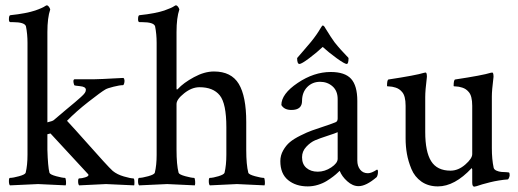

<svg xmlns="http://www.w3.org/2000/svg" viewBox="-20 -698 1960 726"><path d="M377.9 -359.4Q361.3 -349.6 314.5 -313Q267.6 -276.4 233.4 -241.2Q261.7 -210.9 302.7 -164.6Q343.8 -118.2 370.1 -89.4Q396.5 -60.5 406.2 -51.8Q422.9 -38.1 448.2 -30.8Q473.6 -23.4 484.4 -23.4Q488.3 -23.4 488.3 -7.8Q488.3 1 487.3 2.9Q389.6 -2 380.9 -2Q378.9 -2 279.3 2.9Q275.4 -1 275.4 -12.2Q275.4 -23.4 279.3 -23.4Q289.1 -23.4 301.8 -27.3Q314.5 -31.2 314.5 -36.1Q314.5 -38.1 313.5 -39.1L170.9 -193.4L159.2 -190.4V-131.8Q161.1 -67.4 167 -44.9Q168.9 -38.1 192.4 -31.7Q215.8 -25.4 225.6 -25.4Q228.5 -25.4 229.5 -13.7Q230.5 -2 228.5 2.9Q130.9 -2 124 -2Q118.2 -2 17.6 2.9Q13.7 -1 13.7 -13.2Q13.7 -25.4 17.6 -25.4Q29.3 -25.4 52.2 -31.7Q75.2 -38.1 77.1 -44.9Q84 -73.2 84 -113.3V-536.1Q84 -569.3 78.1 -598.6Q73.2 -614.3 28.3 -614.3H19.5Q13.7 -614.3 13.7 -625Q13.7 -640.6 19.5 -640.6Q48.8 -643.6 73.7 -648.4Q98.6 -653.3 112.8 -658.2Q127 -663.1 136.7 -667.5Q146.5 -671.9 150.4 -674.8L155.3 -677.7H157.2Q161.1 -677.7 165 -672.4Q168.9 -667 169.9 -662.1Q159.2 -630.9 159.2 -577.1V-235.4Q179.7 -240.2 183.6 -244.1Q205.1 -262.7 228.5 -282.2Q252 -301.8 263.7 -311.5Q275.4 -321.3 286.1 -331.1Q296.9 -340.8 300.8 -346.7Q304.7 -352.5 304.7 -358.4Q304.7 -370.1 283.2 -372.1Q261.7 -374 260.7 -376Q253.9 -395.5 261.7 -398.4H338.9Q353.5 -398.4 369.6 -399.4Q385.7 -400.4 407.7 -401.4Q429.7 -402.3 446.3 -403.3Q450.2 -401.4 450.7 -394.5Q451.2 -387.7 449.2 -381.8Q447.3 -376 445.3 -376Q432.6 -376 409.2 -370.1Q385.7 -364.3 377.9 -359.4Z M789.1 -427.7Q854.5 -427.7 882.8 -380.9Q911.1 -334 911.1 -236.3V-130.9Q911.1 -75.2 918.9 -44.9Q920.9 -38.1 944.3 -31.7Q967.8 -25.4 977.5 -25.4Q980.5 -25.4 981.4 -13.7Q982.4 -2 980.5 2.9Q882.8 -2 876 -2Q873 -2 773.4 2.9Q769.5 -1 769.5 -13.2Q769.5 -25.4 773.4 -25.4Q785.2 -25.4 806.2 -31.7Q827.1 -38.1 829.1 -44.9Q835.9 -73.2 835.9 -113.3V-216.8Q835.9 -306.6 811 -337.4Q786.1 -368.2 734.4 -368.2Q705.1 -368.2 676.3 -345.2Q647.5 -322.3 647.5 -304.7V-131.8Q647.5 -75.2 655.3 -44.9Q657.2 -38.1 680.7 -31.7Q704.1 -25.4 713.9 -25.4Q716.8 -25.4 717.8 -13.7Q718.8 -2 716.8 2.9Q619.1 -2 612.3 -2Q606.4 -2 505.9 2.9Q502 -1 502 -13.2Q502 -25.4 505.9 -25.4Q517.6 -25.4 540.5 -31.7Q563.5 -38.1 565.4 -44.9Q572.3 -73.2 572.3 -112.3V-536.1Q572.3 -569.3 566.4 -598.6Q561.5 -614.3 516.6 -614.3H507.8Q502 -614.3 502 -625Q502 -640.6 507.8 -640.6Q537.1 -643.6 562 -648.4Q586.9 -653.3 601.1 -658.2Q615.2 -663.1 625 -667.5Q634.8 -671.9 638.7 -674.8L643.6 -677.7H645.5Q649.4 -677.7 653.3 -672.4Q657.2 -667 658.2 -662.1Q647.5 -630.9 647.5 -577.1V-363.3Q647.5 -359.4 649.4 -359.4Q650.4 -359.4 652.3 -361.3Q673.8 -384.8 713.4 -406.2Q752.9 -427.7 789.1 -427.7Z M1256.8 -97.7V-198.2Q1249 -194.3 1218.8 -184.6Q1188.5 -174.8 1171.4 -167.5Q1154.3 -160.2 1138.2 -143.1Q1122.1 -126 1122.1 -103.5Q1122.1 -77.1 1138.7 -63Q1155.3 -48.8 1181.6 -48.8Q1208 -48.8 1232.4 -64.9Q1256.8 -81.1 1256.8 -97.7ZM1230.5 -425.8Q1284.2 -425.8 1307.6 -399.9Q1331.1 -374 1331.1 -316.4V-90.8Q1331.1 -70.3 1341.8 -56.6Q1352.5 -43 1371.1 -43Q1384.8 -43 1405.3 -56.6Q1409.2 -56.6 1409.2 -48.8Q1409.2 -36.1 1404.3 -28.3Q1364.3 5.9 1335.9 5.9Q1313.5 5.9 1293 -12.7Q1272.5 -31.2 1264.6 -51.8Q1263.7 -51.8 1257.3 -45.4Q1251 -39.1 1240.2 -30.8Q1229.5 -22.5 1215.3 -13.7Q1201.2 -4.9 1182.1 1Q1163.1 6.8 1143.6 6.8Q1098.6 6.8 1069.3 -17.1Q1040 -41 1040 -88.9Q1040 -110.4 1050.8 -129.4Q1061.5 -148.4 1076.2 -160.6Q1090.8 -172.9 1116.2 -185.5Q1141.6 -198.2 1159.7 -204.6Q1177.7 -210.9 1207 -220.7Q1236.3 -230.5 1248 -235.4Q1256.8 -238.3 1256.8 -250V-323.2Q1256.8 -354.5 1237.3 -371.6Q1217.8 -388.7 1190.4 -388.7Q1161.1 -388.7 1141.6 -368.7Q1122.1 -348.6 1122.1 -316.4Q1122.1 -282.2 1082 -282.2Q1054.7 -282.2 1043.9 -300.8Q1043.9 -342.8 1105.5 -384.3Q1167 -425.8 1230.5 -425.8ZM1291 -456.1Q1283.2 -456.1 1252.9 -478Q1222.7 -500 1200.2 -520.5Q1178.7 -500 1149.4 -478Q1120.1 -456.1 1112.3 -456.1Q1103.5 -456.1 1103.5 -478.5Q1106.4 -482.4 1125 -503.4Q1143.6 -524.4 1156.2 -540Q1177.7 -566.4 1192.4 -591.8Q1198.2 -601.6 1200.2 -601.6Q1205.1 -601.6 1210 -591.8Q1233.4 -553.7 1245.1 -538.1Q1255.9 -524.4 1269 -509.8Q1282.2 -495.1 1290 -487.3Q1297.9 -479.5 1297.9 -478.5Q1297.9 -456.1 1291 -456.1Z M1839.8 -333V-137.7Q1839.8 -95.7 1846.7 -63.5Q1848.6 -56.6 1857.4 -52.7Q1866.2 -48.8 1876 -47.9Q1885.7 -46.9 1895.5 -46.9L1904.3 -45.9Q1907.2 -44.9 1907.2 -35.2Q1907.2 -32.2 1904.8 -25.9Q1902.3 -19.5 1899.4 -19.5Q1884.8 -18.6 1866.7 -15.6Q1848.6 -12.7 1833 -8.8Q1817.4 -4.9 1803.7 -1Q1790 2.9 1782.2 5.9L1773.4 7.8Q1765.6 7.8 1765.6 -7.8V-57.6L1763.7 -62.5Q1699.2 6.8 1635.7 6.8Q1599.6 6.8 1573.7 -11.2Q1547.9 -29.3 1535.6 -59.1Q1523.4 -88.9 1518.6 -116.7Q1513.7 -144.5 1513.7 -174.8V-297.9Q1513.7 -335.9 1500 -350.6Q1490.2 -362.3 1476.1 -366.7Q1461.9 -371.1 1452.6 -371.1Q1443.4 -371.1 1443.4 -373Q1443.4 -396.5 1449.2 -397.5Q1552.7 -413.1 1584 -422.9Q1585 -422.9 1586.9 -423.3Q1588.9 -423.8 1588.9 -423.8Q1592.8 -423.8 1593.8 -415.5Q1594.7 -407.2 1593.8 -403.3Q1587.9 -356.4 1587.9 -331.1V-199.2Q1587.9 -124 1610.4 -88.4Q1632.8 -52.7 1683.6 -52.7Q1712.9 -52.7 1739.3 -75.7Q1765.6 -98.6 1765.6 -115.2V-297.9Q1765.6 -335.9 1752 -350.6Q1742.2 -362.3 1728 -366.7Q1713.9 -371.1 1704.6 -371.1Q1695.3 -371.1 1695.3 -373Q1695.3 -396.5 1701.2 -397.5Q1804.7 -413.1 1835.9 -422.9Q1836.9 -422.9 1838.9 -423.3Q1840.8 -423.8 1840.8 -423.8Q1844.7 -423.8 1845.7 -415.5Q1846.7 -407.2 1845.7 -403.3Q1839.8 -356.4 1839.8 -333Z"/></svg>

Font: Crimson Text
Style: Roman
Weight: 400
Version: Version 0.13